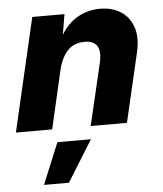

<svg xmlns="http://www.w3.org/2000/svg" viewBox="-53 -557 716 844"><g transform="rotate(-5 305.0 -135.0)"><path d="M4 0 120 -500H262L247 -410Q276 -459 321 -484.5Q366 -510 420 -510Q472 -510 510 -486Q548 -462 564 -416.5Q580 -371 565 -305L494 0H334L398 -272Q421 -371 340 -371Q292 -371 264 -341Q236 -311 223 -256L164 0ZM330 58 217 240H107L182 58Z"/></g></svg>

Font: Prodigy Sans
Style: Bold Italic
Weight: 700
Italic angle: -13°
Designer: Wei Huang
Foundry: Wei Huang
Version: Version 1.003; ttfautohint (v1.8.3)